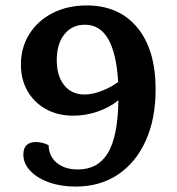

<svg xmlns="http://www.w3.org/2000/svg" viewBox="-20 -676 652 707"><path d="M299 -656Q418 -656 485.5 -574.5Q553 -493 553 -347Q553 -238 516.5 -157.5Q480 -77 414 -33Q348 11 259 11Q204 11 160.5 -4.5Q117 -20 91.5 -47Q66 -74 66 -107Q66 -153 113 -153Q125 -153 138 -149.5Q151 -146 159 -141Q160 -100 189.5 -76Q219 -52 267 -52Q341 -52 377.5 -113Q414 -174 416 -307Q385 -281 340.5 -265.5Q296 -250 250 -250Q193 -250 149.5 -274Q106 -298 81.5 -340.5Q57 -383 57 -438Q57 -501 88 -550.5Q119 -600 174 -628Q229 -656 299 -656ZM189 -455Q189 -396 216.5 -362Q244 -328 291 -328Q320 -328 354 -341Q388 -354 415 -374Q403 -585 293 -585Q245 -585 217 -549.5Q189 -514 189 -455Z"/></svg>

Font: Petrona
Style: Bold
Weight: 700
Designer: Ringo R. Seeber
Foundry: Ringo R. Seeber
Version: Version 2.001; ttfautohint (v1.8.3)